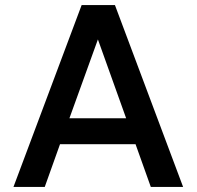

<svg xmlns="http://www.w3.org/2000/svg" viewBox="-20 -735 773 755"><path d="M700 0H573L513 -168H216L156 0H33L301 -715H432ZM253 -270H476L365 -580Z"/></svg>

Font: Wix Madefor Text SemiBold
Style: Regular
Weight: 600
Designer: Dalton Maag Ltd
Foundry: Dalton Maag Ltd
Version: Version 3.100